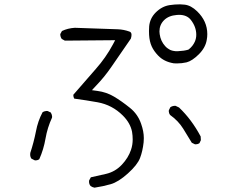

<svg xmlns="http://www.w3.org/2000/svg" viewBox="-20 -805 1040 876"><path d="M790.5 -571.3Q788.6 -571.3 786.4 -571.3Q784.2 -571.3 780.8 -571.5Q777.3 -571.8 773.2 -572.5Q769 -573.2 765.1 -574.2Q761.2 -575.2 757.3 -576.9Q753.4 -578.6 750 -581.1Q741.2 -585.9 733.9 -594.2Q712.9 -617.2 708.5 -649.4Q707.5 -655.8 707.5 -661.6Q707.5 -691.9 728.5 -712.9Q749.5 -733.9 787.1 -736.8Q792 -737.3 796.9 -737.3Q832.5 -737.3 850.6 -714.4Q875.5 -682.6 875.5 -646.5Q875.5 -629.4 868.7 -614.3Q859.4 -594.2 842.3 -580.6L840.3 -579.1L837.9 -578.1Q820.8 -572.8 790.5 -571.3ZM772.9 -516.1Q779.8 -515.6 787.1 -515.6Q809.6 -515.6 831.1 -520.5Q856.4 -526.9 887 -557.1Q917.5 -587.4 923.3 -623Q925.8 -636.2 925.8 -649.4Q925.8 -708.5 879.4 -753.4Q851.6 -780.3 822.8 -783.7Q810.1 -785.2 801.8 -785.2Q776.4 -785.2 754.4 -781.7Q718.8 -776.4 690.4 -748Q664.1 -721.7 660.6 -685.1Q659.7 -672.9 659.7 -663.6Q659.7 -654.3 660.2 -646Q662.1 -615.2 672.4 -592.8Q682.1 -571.8 701.2 -551.8Q728 -523.4 772.9 -516.1ZM868.7 -147Q870.1 -146.5 873.3 -146.5Q876.5 -146.5 881.1 -147.7Q885.7 -148.9 890.1 -151.9L896.5 -165.5L895.5 -182.6Q854 -260.3 796.9 -314.5L781.7 -321.8Q780.3 -322.3 779.3 -322.3Q767.1 -322.3 757.3 -315.9L750.5 -302.2Q750 -300.8 750 -297.4Q750 -293.9 751.5 -289.3Q752.9 -284.7 756.3 -280.3Q793.5 -253.9 815.9 -217.8Q836.4 -185.5 855 -153.8ZM140.6 -73.2Q151.9 -73.2 159.2 -78.6Q179.2 -123.5 187.7 -173.1Q196.3 -222.7 217.3 -268.1Q217.8 -269.5 217.8 -272.9Q217.8 -276.4 216.3 -281.5Q214.8 -286.6 211.9 -291.5L197.8 -298.3Q196.3 -298.8 192.9 -298.8Q189.5 -298.8 184.3 -297.4Q179.2 -295.9 174.3 -293Q152.8 -252.9 144 -205.6Q133.8 -154.3 118.2 -107.4Q117.7 -103.5 117.7 -100.1Q117.7 -88.9 123.5 -81.1L138.2 -73.7Q139.6 -73.2 140.6 -73.2ZM635.3 -155.8Q636.2 -164.6 636.2 -174.8Q636.2 -205.1 624 -239.7Q608.9 -284.2 572.8 -313Q534.7 -343.8 500 -364.3Q465.3 -384.8 424.8 -390.1L399.4 -393.6L417 -412.6Q455.6 -452.6 486.3 -497.1Q517.1 -541.5 577.1 -628.9Q580.1 -639.2 580.1 -646.2Q580.1 -653.3 576.7 -657.2Q574.2 -659.7 570.3 -661.1Q544.4 -670.4 517.6 -671.4L321.3 -678.2Q289.6 -676.3 262.7 -663.6L255.4 -650.4Q254.9 -649.4 254.9 -646.2Q254.9 -643.1 256.6 -637.7Q258.3 -632.3 261.7 -627.4L275.9 -619.6L505.4 -621.6L495.1 -602.1Q462.9 -542 417.2 -490.5Q371.6 -439 314.5 -372.6Q314.5 -372.1 314.5 -371.6Q314.5 -361.8 318.8 -355Q373 -347.7 425.3 -338.4Q492.2 -326.2 540.5 -277.8Q574.7 -243.7 582.5 -203.6Q585.4 -186 585.4 -168.9Q585.4 -143.6 577.6 -121.1Q565.4 -85 536.1 -53.7Q505.9 -21.5 463.9 -11.7Q428.7 -3.4 394.5 3.9L386.7 18.1Q386.2 21 386.2 23.4Q386.2 35.2 393.1 43.5Q400.9 49.3 411.1 51.3Q450.2 45.4 485.1 35.4Q520 25.4 563.5 -13.7Q606.9 -52.7 618.9 -84Q630.9 -115.2 635.3 -155.8Z"/></svg>

Font: NaikaiFont
Style: ExtraLight
Weight: 200
Version: Version 1.89